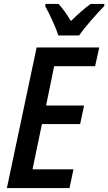

<svg xmlns="http://www.w3.org/2000/svg" viewBox="-20 -955 550 975"><path d="M276 -775H382C409 -816 476 -890 509 -924L510 -935H440C409 -913 376 -883 340 -848C319 -884 296 -915 277 -935H211L210 -923C231 -885 263 -818 276 -775ZM15 0H333L353 -95H145L193 -325H387L407 -419H214L255 -619H463L484 -714H166Z"/></svg>

Font: Noto Sans Display SemiCondensed Medium
Style: Italic
Weight: 500
Width: 4
Italic angle: -12°
Designer: Monotype Design Team
Foundry: Monotype Imaging Inc.
Version: Version 1.900